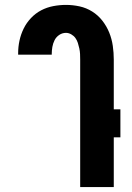

<svg xmlns="http://www.w3.org/2000/svg" viewBox="-20 -763 540 783"><path d="M307 0V-520Q307 -531 306.5 -542.5Q306 -554 303.5 -565.5Q301 -577 297.5 -588Q294 -599 287.5 -608Q281 -617 270.5 -623Q260 -629 249 -629Q234 -629 221.5 -620.5Q209 -612 202.5 -599Q196 -586 193.5 -571.5Q191 -557 191 -542V-540H54V-546Q54 -572 59.5 -597.5Q65 -623 76.5 -646.5Q88 -670 106.5 -689.5Q125 -709 148 -721Q171 -733 197 -738Q223 -743 249 -743Q277 -743 304.5 -737Q332 -731 356 -716Q380 -701 397.5 -678.5Q415 -656 425.5 -630Q436 -604 440 -576Q444 -548 444 -520V-317H471V-203H444V0Z"/></svg>

Font: Iosevka Term Curly Heavy
Style: Regular
Weight: 900
Designer: Belleve Invis
Foundry: Belleve Invis
Version: Version 32.3.0